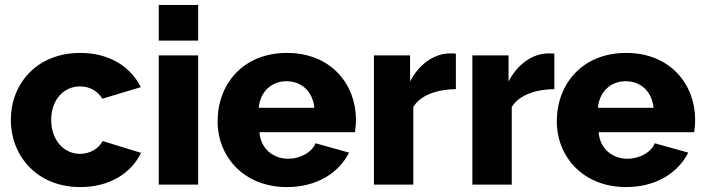

<svg xmlns="http://www.w3.org/2000/svg" viewBox="-20 -750 2862 780"><path d="M24 -263C24 -118 129 10 306 10C427 10 514 -48 553 -129L397 -177C381 -146 345 -125 305 -125C240 -125 188 -180 188 -263C188 -345 239 -399 305 -399C344 -399 376 -381 396 -349L552 -396C511 -478 426 -535 306 -535C128 -535 24 -408 24 -263Z M785 0V-525H625V0ZM785 -585V-730H625V-585Z M1146 10C1267 10 1357 -48 1398 -130L1262 -168C1247 -130 1198 -105 1151 -105C1093 -105 1039 -143 1034 -213H1422C1424 -226 1426 -245 1426 -264C1426 -407 1325 -535 1146 -535C967 -535 864 -408 864 -257C864 -115 969 10 1146 10ZM1031 -312C1037 -377 1082 -420 1144 -420C1205 -420 1251 -378 1257 -312Z M1832 -532C1826 -533 1820 -533 1806 -533C1743 -532 1682 -489 1646 -419V-525H1499V0H1659V-315C1687 -363 1755 -387 1832 -388Z M2232 -532C2226 -533 2220 -533 2206 -533C2143 -532 2082 -489 2046 -419V-525H1899V0H2059V-315C2087 -363 2155 -387 2232 -388Z M2524 10C2645 10 2735 -48 2776 -130L2640 -168C2625 -130 2576 -105 2529 -105C2471 -105 2417 -143 2412 -213H2800C2802 -226 2804 -245 2804 -264C2804 -407 2703 -535 2524 -535C2345 -535 2242 -408 2242 -257C2242 -115 2347 10 2524 10ZM2409 -312C2415 -377 2460 -420 2522 -420C2583 -420 2629 -378 2635 -312Z"/></svg>

Font: Raleway
Style: ExtraBold
Weight: 800
Designer: Matt McInerney, Pablo Impallari, Rodrigo Fuenzalida
Foundry: Matt McInerney, Pablo Impallari, Rodrigo Fuenzalida
Version: Version 3.000